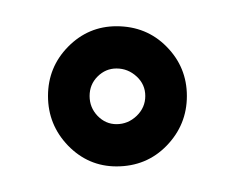

<svg xmlns="http://www.w3.org/2000/svg" viewBox="-20 -718 184 150"><path d="M71 -588Q94.5 -588 110.2 -604.2Q126 -620.5 126 -643Q126 -665.5 110.2 -681.5Q94.5 -697.5 71 -697.5Q49 -697.5 33.2 -681.5Q17.5 -665.5 17.5 -643Q17.5 -620.5 33.2 -604.2Q49 -588 71 -588ZM71 -621Q62.5 -621 56.2 -627.5Q50 -634 50 -643Q50 -652 56.2 -658.2Q62.5 -664.5 71 -664.5Q80 -664.5 86.8 -658.2Q93.5 -652 93.5 -643Q93.5 -634 86.8 -627.5Q80 -621 71 -621Z"/></svg>

Font: Anybody Expanded
Style: Regular
Weight: 400
Width: 7
Version: Version 1.113;gftools[0.9.25]